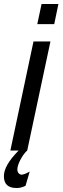

<svg xmlns="http://www.w3.org/2000/svg" viewBox="-52 -755 314 963"><path d="M0 0H84.5L201 -547H116ZM135 -634H220L241 -735H156.5ZM30.5 188Q42 188 52 185.8Q62 183.5 76 177L97 105.5Q81.5 114 72 117.5Q62.5 121 57 121Q47.5 121 41.2 113.5Q35 106 35 95Q35 76.5 49.5 48Q64 19.5 84 0H41.5Q-32.5 74.5 -32.5 128.5Q-32.5 188 30.5 188Z"/></svg>

Font: League Gothic SemiCondensed Italic
Style: Regular
Weight: 400
Width: 4
Designer: The League of Moveable Type
Version: Version 1.600; ttfautohint (v1.8.3)